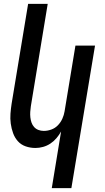

<svg xmlns="http://www.w3.org/2000/svg" viewBox="-20 -755 540 990"><path d="M247 215 295 -77Q285 -59 271 -42.5Q257 -26 239.5 -14.5Q222 -3 202 2.5Q182 8 163 8Q136 8 112 -0.5Q88 -9 72 -27Q56 -45 47.5 -68.5Q39 -92 35.5 -117.5Q32 -143 34 -169Q36 -195 40 -221L125 -735H226L139 -207Q137 -193 136 -178.5Q135 -164 136.5 -150Q138 -136 142.5 -123Q147 -110 156 -100Q165 -90 178 -85Q191 -80 206 -80Q225 -80 244.5 -87Q264 -94 278.5 -109Q293 -124 301.5 -143Q310 -162 313 -181L369 -520H470L348 215Z"/></svg>

Font: Iosevka Term Curly Semibold
Style: Italic
Weight: 600
Italic angle: -9°
Designer: Belleve Invis
Foundry: Belleve Invis
Version: Version 32.3.0